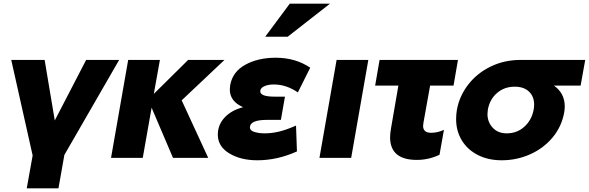

<svg xmlns="http://www.w3.org/2000/svg" viewBox="-20 -856 3193 1041"><path d="M329 -16 626 -531H447L277 -203L222 -531H41L157 -13L125 165H297Z M847 -531H675L582 0H754L802 -272L918 0H1109L965 -312L1197 -531H1000L814 -347Z M1415 -133Q1452 -133 1491 -142Q1530 -151 1585 -175L1590 -35Q1484 13 1375 13Q1285 13 1223 -24.5Q1161 -62 1161 -126Q1161 -179 1197.5 -218.5Q1234 -258 1298 -275Q1226 -306 1226 -371Q1226 -378 1228 -394Q1241 -467 1310 -505Q1379 -543 1475 -543Q1582 -543 1662 -489L1595 -355Q1532 -398 1465 -398Q1433 -398 1412 -388Q1391 -378 1391 -361Q1391 -332 1469 -332H1525L1503 -206H1427Q1335 -206 1335 -165Q1335 -148 1359.5 -140.5Q1384 -133 1415 -133ZM1418 -657H1540L1769 -836H1551Z M1977 -531H1805L1712 0H1884Z M2463 -531 2439 -392H2312L2276 -191Q2274 -177 2274 -173Q2274 -136 2318 -136Q2352 -136 2387 -152L2363 -17Q2305 11 2240 11Q2095 11 2095 -112Q2095 -130 2100 -160L2140 -392H2014L2038 -531Z M3042 -279Q3042 -264 3039 -246Q3025 -169 2975.5 -110Q2926 -51 2853.5 -19Q2781 13 2700 13Q2626 13 2570 -16Q2514 -45 2483.5 -95.5Q2453 -146 2453 -210Q2453 -236 2457 -259Q2470 -334 2518 -396.5Q2566 -459 2640 -495Q2714 -531 2801 -531H3153L3128 -392H2983Q3042 -351 3042 -279ZM2873 -259Q2876 -274 2876 -289Q2876 -333 2848 -359.5Q2820 -386 2771 -386Q2714 -386 2674.5 -351.5Q2635 -317 2625 -261Q2623 -245 2623 -238Q2623 -194 2651.5 -163.5Q2680 -133 2727 -133Q2783 -133 2822.5 -168.5Q2862 -204 2873 -259Z"/></svg>

Font: Geom ExtraBold
Style: Bold Italic
Weight: 800
Italic angle: -10°
Version: Version 1.102